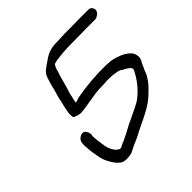

<svg xmlns="http://www.w3.org/2000/svg" viewBox="-162 -759 879 879"><g transform="rotate(-45 277.5 -320.0)"><path d="M80 -211 79 -198C81 -171 82 -153 87 -128C91 -97 100 -77 115 -54C121 -46 126 -37 134 -31C140 -25 150 -17 162 -17C166 -16 170 -16 173 -16C197 -16 210 -20 226 -30C245 -40 260 -45 279 -54C329 -82 390 -104 434 -139C462 -163 492 -191 510 -226C513 -233 516 -241 519 -249C524 -258 528 -267 531 -275C536 -284 540 -290 543 -301C545 -335 527 -348 506 -362C486 -373 453 -386 422 -386C414 -387 405 -387 395 -387H364C354 -386 343 -386 333 -385C321 -385 308 -384 296 -382C275 -380 255 -378 235 -374L216 -371C207 -368 199 -364 190 -364L194 -383C195 -389 197 -397 199 -406C201 -412 201 -417 203 -421L210 -442C211 -449 214 -456 216 -464C221 -483 226 -503 233 -521C235 -534 241 -548 248 -557H249C250 -557 252 -558 253 -558C258 -560 265 -561 271 -562C304 -567 341 -569 376 -569H399C416 -569 452 -570 469 -570H524C529 -570 533 -572 538 -576C547 -579 553 -588 555 -597C556 -602 555 -606 553 -610C550 -618 543 -624 533 -624H478C461 -624 427 -623 409 -623H385C376 -623 365 -623 354 -622C345 -622 334 -621 325 -621C288 -621 263 -612 237 -593C223 -584 211 -575 202 -568C189 -559 182 -546 177 -529C172 -511 166 -495 163 -478L157 -457C154 -447 151 -437 149 -427C148 -421 146 -414 145 -407C144 -401 141 -394 140 -387C138 -380 137 -373 136 -368C133 -356 132 -344 134 -333C133 -326 136 -321 146 -320C154 -316 163 -314 173 -313C223 -316 273 -332 324 -332C332 -332 341 -333 351 -333C359 -334 366 -334 374 -334C382 -334 390 -333 397 -333C402 -333 406 -332 410 -331C422 -330 439 -327 445 -320C460 -312 477 -304 485 -291L484 -281C463 -239 440 -210 407 -182C381 -160 343 -147 313 -131C284 -119 260 -102 231 -90L229 -88C223 -86 217 -83 209 -80C202 -77 192 -70 185 -70C177 -74 167 -79 162 -88C152 -102 148 -113 144 -131C141 -156 137 -171 136 -200L138 -213C137 -220 135 -226 132 -231C132 -232 131 -233 130 -234C117 -257 79 -235 80 -211Z"/></g></svg>

Font: Scribbler
Style: Ita
Weight: 400
Designer: Mew Too
Foundry: Cannot Into Space Fonts
Version: Version 1.001